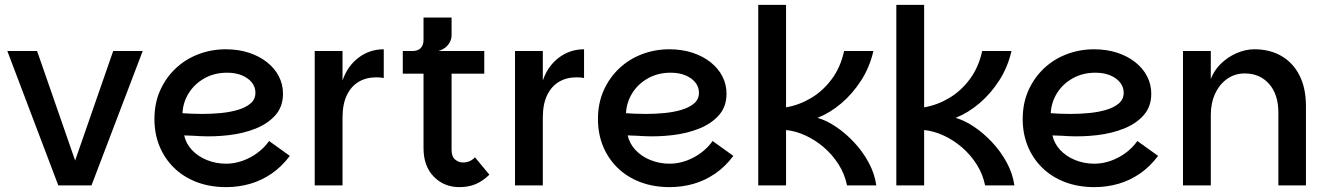

<svg xmlns="http://www.w3.org/2000/svg" viewBox="-20 -760 5443 787"><path d="M132 -551 288 -102 444 -551H565L355 0H219L10 -551Z M907 7Q840 7 785.5 -14Q731 -35 692.5 -73Q654 -111 633.5 -161.5Q613 -212 613 -272Q613 -337 636.5 -389.5Q660 -442 700.5 -480Q741 -518 794 -538Q847 -558 905 -558Q957 -558 1000 -544Q1043 -530 1074.5 -505Q1106 -480 1123 -447Q1140 -414 1140 -376Q1140 -323 1109 -288Q1078 -253 1028 -233Q978 -213 918 -206Q858 -199 799 -202Q789 -203 774 -203.5Q759 -204 747.5 -204.5Q736 -205 735 -205Q742 -172 766.5 -145.5Q791 -119 828 -104Q865 -89 907 -89Q941 -89 974.5 -101Q1008 -113 1036 -134Q1064 -155 1083 -182L1168 -121Q1135 -77 1093.5 -48.5Q1052 -20 1005 -6.5Q958 7 907 7ZM809 -293Q846 -293 884 -296.5Q922 -300 954.5 -309.5Q987 -319 1007 -336Q1027 -353 1027 -380Q1027 -403 1012.5 -421.5Q998 -440 972 -451Q946 -462 911 -462Q859 -462 818 -439Q777 -416 753.5 -378Q730 -340 728 -296Q742 -295 763 -294Q784 -293 809 -293Z M1270 0V-551H1384V0ZM1351 -278 1384 -430Q1404 -489 1449.5 -523.5Q1495 -558 1553 -558V-440Q1545 -442 1537.5 -442.5Q1530 -443 1522 -443Q1481 -443 1450 -424.5Q1419 -406 1401.5 -369.5Q1384 -333 1384 -278Z M1863 7Q1800 7 1758 -36Q1716 -79 1716 -153V-458H1631V-551H1965V-458H1831V-146Q1831 -118 1845.5 -106Q1860 -94 1877 -94Q1892 -94 1904 -99Q1916 -104 1927 -115L1986 -44Q1958 -17 1929 -5Q1900 7 1863 7ZM1672 -508V-551Q1693 -551 1704.5 -563Q1716 -575 1716 -596V-688H1831V-615Q1831 -601 1824 -587.5Q1817 -574 1804.5 -564.5Q1792 -555 1777 -551Z M2091 0V-551H2205V0ZM2172 -278 2205 -430Q2225 -489 2270.5 -523.5Q2316 -558 2374 -558V-440Q2366 -442 2358.5 -442.5Q2351 -443 2343 -443Q2302 -443 2271 -424.5Q2240 -406 2222.5 -369.5Q2205 -333 2205 -278Z M2725 7Q2658 7 2603.5 -14Q2549 -35 2510.5 -73Q2472 -111 2451.5 -161.5Q2431 -212 2431 -272Q2431 -337 2454.5 -389.5Q2478 -442 2518.5 -480Q2559 -518 2612 -538Q2665 -558 2723 -558Q2775 -558 2818 -544Q2861 -530 2892.5 -505Q2924 -480 2941 -447Q2958 -414 2958 -376Q2958 -323 2927 -288Q2896 -253 2846 -233Q2796 -213 2736 -206Q2676 -199 2617 -202Q2607 -203 2592 -203.5Q2577 -204 2565.5 -204.5Q2554 -205 2553 -205Q2560 -172 2584.5 -145.5Q2609 -119 2646 -104Q2683 -89 2725 -89Q2759 -89 2792.5 -101Q2826 -113 2854 -134Q2882 -155 2901 -182L2986 -121Q2953 -77 2911.5 -48.5Q2870 -20 2823 -6.5Q2776 7 2725 7ZM2627 -293Q2664 -293 2702 -296.5Q2740 -300 2772.5 -309.5Q2805 -319 2825 -336Q2845 -353 2845 -380Q2845 -403 2830.5 -421.5Q2816 -440 2790 -451Q2764 -462 2729 -462Q2677 -462 2636 -439Q2595 -416 2571.5 -378Q2548 -340 2546 -296Q2560 -295 2581 -294Q2602 -293 2627 -293Z M3088 0V-740H3202V-320Q3255 -329 3303.5 -357.5Q3352 -386 3388.5 -434.5Q3425 -483 3440 -551H3560Q3545 -485 3510 -430.5Q3475 -376 3428.5 -336.5Q3382 -297 3331 -277Q3369 -266 3408 -239.5Q3447 -213 3481.5 -176Q3516 -139 3540.5 -94Q3565 -49 3572 0H3452Q3442 -48 3416.5 -87.5Q3391 -127 3356.5 -156.5Q3322 -186 3282 -204.5Q3242 -223 3202 -227V0Z M3654 0V-740H3768V-320Q3821 -329 3869.5 -357.5Q3918 -386 3954.5 -434.5Q3991 -483 4006 -551H4126Q4111 -485 4076 -430.5Q4041 -376 3994.5 -336.5Q3948 -297 3897 -277Q3935 -266 3974 -239.5Q4013 -213 4047.5 -176Q4082 -139 4106.5 -94Q4131 -49 4138 0H4018Q4008 -48 3982.5 -87.5Q3957 -127 3922.5 -156.5Q3888 -186 3848 -204.5Q3808 -223 3768 -227V0Z M4466 7Q4399 7 4344.5 -14Q4290 -35 4251.5 -73Q4213 -111 4192.5 -161.5Q4172 -212 4172 -272Q4172 -337 4195.5 -389.5Q4219 -442 4259.5 -480Q4300 -518 4353 -538Q4406 -558 4464 -558Q4516 -558 4559 -544Q4602 -530 4633.5 -505Q4665 -480 4682 -447Q4699 -414 4699 -376Q4699 -323 4668 -288Q4637 -253 4587 -233Q4537 -213 4477 -206Q4417 -199 4358 -202Q4348 -203 4333 -203.5Q4318 -204 4306.5 -204.5Q4295 -205 4294 -205Q4301 -172 4325.5 -145.5Q4350 -119 4387 -104Q4424 -89 4466 -89Q4500 -89 4533.5 -101Q4567 -113 4595 -134Q4623 -155 4642 -182L4727 -121Q4694 -77 4652.5 -48.5Q4611 -20 4564 -6.5Q4517 7 4466 7ZM4368 -293Q4405 -293 4443 -296.5Q4481 -300 4513.5 -309.5Q4546 -319 4566 -336Q4586 -353 4586 -380Q4586 -403 4571.5 -421.5Q4557 -440 4531 -451Q4505 -462 4470 -462Q4418 -462 4377 -439Q4336 -416 4312.5 -378Q4289 -340 4287 -296Q4301 -295 4322 -294Q4343 -293 4368 -293Z M4829 0V-551H4943V-436Q4956 -471 4984 -498.5Q5012 -526 5048.5 -542Q5085 -558 5122 -558Q5185 -558 5232.5 -530.5Q5280 -503 5306.5 -451Q5333 -399 5333 -325V0H5220V-298Q5220 -373 5182 -416Q5144 -459 5082 -459Q5042 -459 5010.5 -437Q4979 -415 4961 -376.5Q4943 -338 4943 -288V0Z"/></svg>

Font: Parkinsans Light Medium
Style: Regular
Weight: 500
Version: Version 1.000